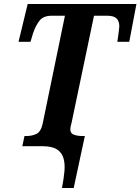

<svg xmlns="http://www.w3.org/2000/svg" viewBox="-20 -734 705 964"><path d="M291 210Q300 165 303.5 126.5Q307 88 298.5 59.5Q290 31 265 15.5Q240 0 192 0H92L103 -51H113Q140 -51 162.5 -61.5Q185 -72 194 -112L306 -655H239Q199 -655 179.5 -631.5Q160 -608 146 -567L133 -524H73L119 -714H665L629 -524H569Q570 -529 572.5 -546.5Q575 -564 577 -581Q579 -598 579 -602Q579 -628 565 -641.5Q551 -655 519 -655H452L339 -116Q336 -106 334.5 -98.5Q333 -91 333 -84Q333 -64 351.5 -57.5Q370 -51 395 -51H406L350 210Z"/></svg>

Font: Noto Serif Condensed
Style: Bold Italic
Weight: 700
Width: 3
Italic angle: -12°
Designer: Monotype Design Team
Foundry: Monotype Imaging Inc.
Version: Version 2.014